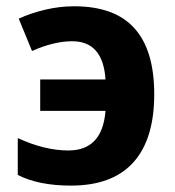

<svg xmlns="http://www.w3.org/2000/svg" viewBox="-20 -576 552 606"><path d="M204.1 9.8Q101.6 9.8 36.1 -23.9V-140.1Q121.1 -101.1 195.8 -101.1Q249.5 -101.1 278.8 -132.3Q308.1 -163.6 313 -226.1H106.9V-325.2H313Q309.1 -385.3 283 -415.5Q256.8 -445.8 208 -445.8Q149.9 -445.8 81.1 -415L39.1 -517.1Q75.7 -534.2 121.8 -545.2Q168 -556.2 213.9 -556.2Q341.8 -556.2 404.3 -486.8Q466.8 -417.5 466.8 -278.8Q466.8 -136.2 400.6 -63.2Q334.5 9.8 204.1 9.8Z"/></svg>

Font: Zoram GWebM
Style: Bold
Weight: 700
Foundry: Ascender Corporation
Version: Version 1.000